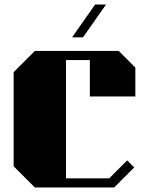

<svg xmlns="http://www.w3.org/2000/svg" viewBox="-20 -824 645 844"><path d="M375 -400V-560H270V-40H460L539 -119L570 -88L482 0H133L40 -93V-507L133 -600H502L575 -527V-400ZM446 -804H398L297 -660H345Z"/></svg>

Font: Kumar One
Style: Regular
Weight: 400
Designer: Parimal Parmar
Foundry: Indian Type Foundry
Version: Version 1.001;PS 1.001;hotconv 1.0.88;makeotf.lib2.5.647800